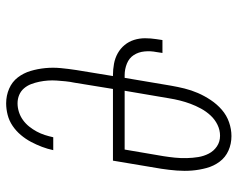

<svg xmlns="http://www.w3.org/2000/svg" viewBox="-96 -688 791 640"><g transform="rotate(90 300.0 -367.5)"><path d="M324 8Q298 8 275 -2Q252 -12 237.5 -31Q223 -50 216 -73.5Q209 -97 206.5 -122.5Q204 -148 206.5 -174Q209 -200 213 -226L233 -348H230Q211 -348 192 -351.5Q173 -355 157 -364Q141 -373 129.5 -387Q118 -401 112.5 -418.5Q107 -436 107 -455Q107 -474 110 -493L113 -513H156L153 -493Q149 -473 151 -453Q153 -433 163 -417.5Q173 -402 191.5 -394.5Q210 -387 230 -387H239L265 -541Q269 -564 274.5 -586.5Q280 -609 289.5 -631Q299 -653 313 -674Q327 -695 345.5 -711Q364 -727 387 -735Q410 -743 433 -743Q459 -743 481.5 -733Q504 -723 518.5 -703.5Q533 -684 539.5 -660Q546 -636 548 -611.5Q550 -587 548 -561Q546 -535 542 -509L515 -348H276L255 -219Q252 -205 250.5 -190Q249 -175 248 -160.5Q247 -146 248 -131.5Q249 -117 252 -102.5Q255 -88 260 -75Q265 -62 274 -51.5Q283 -41 296 -35.5Q309 -30 324 -30Q338 -30 352.5 -34.5Q367 -39 379.5 -48Q392 -57 401.5 -69Q411 -81 418 -94Q425 -107 429.5 -121Q434 -135 437 -149H480Q476 -130 469 -111.5Q462 -93 452.5 -75Q443 -57 429.5 -41Q416 -25 399 -13.5Q382 -2 362.5 3Q343 8 324 8ZM478 -387 500 -516Q503 -535 505 -554.5Q507 -574 506.5 -594Q506 -614 503 -632.5Q500 -651 491.5 -667.5Q483 -684 467.5 -694.5Q452 -705 432 -705Q413 -705 395.5 -696.5Q378 -688 364.5 -673.5Q351 -659 341.5 -641.5Q332 -624 325.5 -606.5Q319 -589 314.5 -571Q310 -553 307 -534L282 -387Z"/></g></svg>

Font: Iosevka Curly XLtExObl
Style: Regular
Weight: 200
Width: 7
Italic angle: -9°
Monospace: yes
Designer: Belleve Invis
Foundry: Belleve Invis
Version: Version 11.0.1; ttfautohint (v1.8.3)